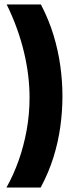

<svg xmlns="http://www.w3.org/2000/svg" viewBox="-20 -728 356 864"><path d="M10 -708H164Q200 -639 221 -569.5Q242 -500 251.5 -431Q261 -362 261 -295Q261 -228 251.5 -158.5Q242 -89 220.5 -20Q199 49 163 116H9Q41 59 64 -6Q87 -71 100 -142.5Q113 -214 113 -289Q113 -337 107 -387.5Q101 -438 88.5 -491Q76 -544 56.5 -598.5Q37 -653 10 -708Z"/></svg>

Font: Bricolage Grotesque 96pt ExtraBold
Style: Bold
Weight: 700
Version: Version 1.001;gftools[0.9.33.dev8+g029e19f]